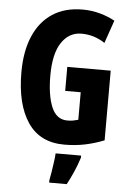

<svg xmlns="http://www.w3.org/2000/svg" viewBox="-62 -769 701 1035"><g transform="rotate(5 288.5 -251.5)"><path d="M287 -409H522V-32Q469 -11 417 -0.5Q365 10 307 10Q175 10 109 -88Q43 -186 43 -359Q43 -472 78 -554Q113 -636 180 -680Q247 -724 343 -724Q392 -724 437 -711.5Q482 -699 518 -679L475 -555Q417 -594 348 -594Q281 -594 240.5 -533.5Q200 -473 200 -355Q200 -248 226.5 -184.5Q253 -121 312 -121Q331 -121 343.5 -123.5Q356 -126 371 -130V-279H287ZM403 72Q391 110 374.5 148Q358 186 339 221H244V208Q248 190 252 163.5Q256 137 260 109.5Q264 82 265 61H403Z"/></g></svg>

Font: Noto Sans Telugu ExtraCondensed ExtraBold
Style: Regular
Weight: 800
Width: 2
Designer: Jelle Bosma - Monotype Design Team
Foundry: Monotype Imaging Inc.
Version: Version 2.005; ttfautohint (v1.8.4.7-5d5b)